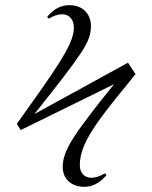

<svg xmlns="http://www.w3.org/2000/svg" viewBox="-20 -630 585 741"><path d="M306 91Q268 91 245 70Q222 49 222 13Q222 -9 231 -35Q240 -61 262.5 -96.5Q285 -132 323.5 -182.5Q362 -233 420 -305L60 -128L45 -152L94 -221Q145 -292 178 -341Q211 -390 230 -423.5Q249 -457 257 -480.5Q265 -504 265 -524Q265 -547 252.5 -561Q240 -575 220 -575Q196 -575 168 -558L162 -565Q199 -610 247 -610Q286 -610 308.5 -587.5Q331 -565 331 -528Q331 -506 323 -483Q315 -460 292 -425Q269 -390 226 -334Q183 -278 113 -190L474 -388L503 -344L462 -293Q395 -212 357 -158Q319 -104 303.5 -65.5Q288 -27 288 7Q288 29 300 42.5Q312 56 333 56Q356 56 385 39L391 46Q353 91 306 91Z"/></svg>

Font: Literata 72pt Light
Style: Regular
Weight: 300
Designer: Latin by Veronika Burian and Jose Scaglione. Greek by Irene Vlachou. Cyrillic by Vera Evstafieva.
Foundry: TypeTogether
Version: Version 3.002